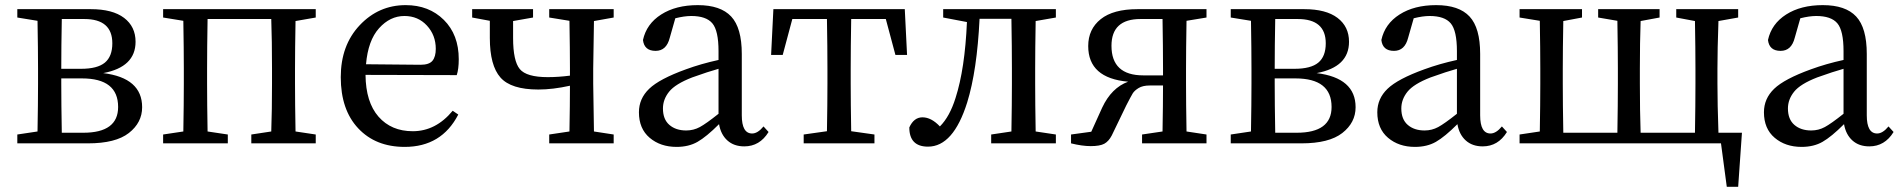

<svg xmlns="http://www.w3.org/2000/svg" viewBox="-20 -554 7345 742"><path d="M218.8 -41H301.8Q436.5 -41 436.5 -140.6Q436.5 -251 296.9 -251H216.8V-230.5Q216.8 -152.3 218.8 -41ZM305.7 -480.5H218.8Q216.8 -375 216.8 -288.1H293Q356.4 -288.1 385.3 -312Q414.1 -335.9 414.1 -386.7Q414.1 -480.5 305.7 -480.5ZM46.9 -518.6H331.1Q415 -518.6 459.5 -484.9Q503.9 -451.2 503.9 -392.6Q503.9 -294.9 378.9 -271.5Q529.3 -252.9 529.3 -139.6Q529.3 -80.1 478 -40Q426.8 0 320.3 0H46.9V-34.2L125 -45.9Q127 -155.3 127 -230.5V-289.1Q127 -362.3 125 -473.6L46.9 -486.3Z M1200.2 -486.3 1122.1 -472.7Q1120.1 -363.3 1120.1 -289.1V-230.5Q1120.1 -155.3 1122.1 -45.9L1200.2 -34.2V0H951.2V-34.2L1028.3 -45.9Q1031.2 -127.9 1031.2 -230.5V-289.1Q1031.2 -396.5 1028.3 -480.5H782.2Q780.3 -369.1 780.3 -289.1V-230.5Q780.3 -155.3 782.2 -45.9L860.4 -34.2V0H610.4V-34.2L688.5 -45.9Q690.4 -155.3 690.4 -230.5V-289.1Q690.4 -362.3 688.5 -473.6L610.4 -486.3V-518.6H1200.2Z M1394.5 -305.7 1605.5 -303.7Q1638.7 -303.7 1651.4 -319.3Q1664.1 -335 1664.1 -365.2Q1664.1 -418 1629.9 -455.1Q1595.7 -492.2 1543 -492.2Q1487.3 -492.2 1444.8 -444.8Q1402.3 -397.5 1394.5 -305.7ZM1745.1 -263.7 1392.6 -264.6Q1393.6 -159.2 1442.9 -103Q1492.2 -46.9 1575.2 -46.9Q1664.1 -46.9 1729.5 -126L1751 -111.3Q1686.5 13.7 1543.9 13.7Q1431.6 13.7 1364.3 -58.1Q1296.9 -129.9 1296.9 -255.9Q1296.9 -378.9 1370.1 -456.5Q1443.4 -534.2 1547.9 -534.2Q1637.7 -534.2 1695.3 -477.1Q1752.9 -419.9 1752.9 -325.2Q1752.9 -287.1 1745.1 -263.7Z M2351.6 -486.3 2275.4 -472.7Q2272.5 -308.6 2272.5 -289.1V-230.5Q2272.5 -210 2275.4 -45.9L2351.6 -34.2V0H2102.5V-34.2L2180.7 -45.9Q2182.6 -151.4 2182.6 -222.7Q2116.2 -208 2060.5 -208Q1955.1 -208 1914.1 -254.4Q1873 -300.8 1873 -407.2V-473.6L1804.7 -486.3V-518.6H2040V-486.3L1962.9 -472.7V-407.2Q1962.9 -318.4 1988.8 -287.1Q2014.6 -255.9 2096.7 -255.9Q2137.7 -255.9 2182.6 -261.7V-289.1Q2182.6 -362.3 2180.7 -473.6L2102.5 -486.3V-518.6H2351.6Z M2756.8 -114.3V-288.1Q2717.8 -277.3 2655.3 -254.9Q2589.8 -229.5 2565.9 -199.7Q2542 -169.9 2542 -134.8Q2542 -92.8 2566.9 -71.3Q2591.8 -49.8 2631.8 -49.8Q2660.2 -49.8 2684.6 -63Q2709 -76.2 2756.8 -114.3ZM2930.7 -65.4 2950.2 -43.9Q2916 11.7 2856.4 11.7Q2816.4 11.7 2791 -11.2Q2765.6 -34.2 2758.8 -74.2Q2710 -25.4 2675.8 -5.9Q2641.6 13.7 2594.7 13.7Q2532.2 13.7 2490.7 -21.5Q2449.2 -56.6 2449.2 -120.1Q2449.2 -172.9 2488.8 -210.9Q2528.3 -249 2630.9 -286.1Q2689.5 -307.6 2756.8 -322.3V-356.4Q2756.8 -435.5 2732.9 -463.9Q2709 -492.2 2651.4 -492.2Q2625 -492.2 2589.8 -483.4L2568.4 -408.2Q2555.7 -357.4 2513.7 -357.4Q2469.7 -357.4 2464.8 -399.4Q2478.5 -461.9 2535.2 -498Q2591.8 -534.2 2676.8 -534.2Q2764.6 -534.2 2805.7 -490.2Q2846.7 -446.3 2846.7 -345.7V-108.4Q2846.7 -38.1 2886.7 -38.1Q2908.2 -38.1 2930.7 -65.4Z M3403.3 -480.5H3269.5Q3267.6 -369.1 3267.6 -289.1V-230.5Q3267.6 -156.2 3269.5 -46.9L3359.4 -34.2V0H3085.9V-34.2L3175.8 -46.9Q3177.7 -156.2 3177.7 -230.5V-289.1Q3177.7 -369.1 3175.8 -480.5H3042L3004.9 -341.8H2960L2968.8 -518.6H3476.6L3485.4 -341.8H3440.4Z M4060.5 -486.3 3982.4 -472.7Q3980.5 -363.3 3980.5 -289.1V-230.5Q3980.5 -155.3 3982.4 -45.9L4060.5 -34.2V0H3810.5V-34.2L3888.7 -45.9Q3890.6 -155.3 3890.6 -230.5V-289.1Q3890.6 -370.1 3888.7 -481.4H3765.6Q3755.9 -281.2 3717.8 -158.2Q3664.1 12.7 3566.4 12.7Q3494.1 12.7 3494.1 -61.5Q3511.7 -100.6 3544.9 -100.6Q3579.1 -100.6 3612.3 -65.4Q3650.4 -103.5 3672.9 -175.8Q3709 -288.1 3716.8 -468.8L3625 -486.3V-518.6H4060.5Z M4398.4 -262.7H4474.6V-289.1Q4474.6 -369.1 4472.7 -480.5H4387.7Q4275.4 -480.5 4275.4 -377Q4275.4 -262.7 4398.4 -262.7ZM4642.6 -486.3 4565.4 -473.6Q4563.5 -362.3 4563.5 -289.1V-230.5Q4563.5 -155.3 4565.4 -45.9L4642.6 -34.2V0H4393.6V-34.2L4472.7 -45.9Q4474.6 -149.4 4474.6 -223.6H4422.9Q4396.5 -223.6 4380.4 -213.9Q4364.3 -204.1 4357.4 -192.9Q4350.6 -181.6 4333 -147.5L4276.4 -30.3Q4264.6 -7.8 4247.6 1.5Q4230.5 10.7 4195.3 10.7Q4162.1 10.7 4119.1 0V-34.2L4197.3 -44.9L4239.3 -137.7Q4275.4 -214.8 4339.8 -238.3Q4185.5 -252 4185.5 -376Q4185.5 -441.4 4233.9 -480Q4282.2 -518.6 4376 -518.6H4642.6Z M4908.2 -41H4991.2Q5126 -41 5126 -140.6Q5126 -251 4986.3 -251H4906.2V-230.5Q4906.2 -152.3 4908.2 -41ZM4995.1 -480.5H4908.2Q4906.2 -375 4906.2 -288.1H4982.4Q5045.9 -288.1 5074.7 -312Q5103.5 -335.9 5103.5 -386.7Q5103.5 -480.5 4995.1 -480.5ZM4736.3 -518.6H5020.5Q5104.5 -518.6 5148.9 -484.9Q5193.4 -451.2 5193.4 -392.6Q5193.4 -294.9 5068.4 -271.5Q5218.8 -252.9 5218.8 -139.6Q5218.8 -80.1 5167.5 -40Q5116.2 0 5009.8 0H4736.3V-34.2L4814.5 -45.9Q4816.4 -155.3 4816.4 -230.5V-289.1Q4816.4 -362.3 4814.5 -473.6L4736.3 -486.3Z M5610.4 -114.3V-288.1Q5571.3 -277.3 5508.8 -254.9Q5443.4 -229.5 5419.4 -199.7Q5395.5 -169.9 5395.5 -134.8Q5395.5 -92.8 5420.4 -71.3Q5445.3 -49.8 5485.4 -49.8Q5513.7 -49.8 5538.1 -63Q5562.5 -76.2 5610.4 -114.3ZM5784.2 -65.4 5803.7 -43.9Q5769.5 11.7 5710 11.7Q5669.9 11.7 5644.5 -11.2Q5619.1 -34.2 5612.3 -74.2Q5563.5 -25.4 5529.3 -5.9Q5495.1 13.7 5448.2 13.7Q5385.7 13.7 5344.2 -21.5Q5302.7 -56.6 5302.7 -120.1Q5302.7 -172.9 5342.3 -210.9Q5381.8 -249 5484.4 -286.1Q5543 -307.6 5610.4 -322.3V-356.4Q5610.4 -435.5 5586.4 -463.9Q5562.5 -492.2 5504.9 -492.2Q5478.5 -492.2 5443.4 -483.4L5421.9 -408.2Q5409.2 -357.4 5367.2 -357.4Q5323.2 -357.4 5318.4 -399.4Q5332 -461.9 5388.7 -498Q5445.3 -534.2 5530.3 -534.2Q5618.2 -534.2 5659.2 -490.2Q5700.2 -446.3 5700.2 -345.7V-108.4Q5700.2 -38.1 5740.2 -38.1Q5761.7 -38.1 5784.2 -65.4Z M6621.1 -41H6711.9L6697.3 168H6653.3L6630.9 0H5852.5V-34.2L5930.7 -45.9Q5932.6 -155.3 5932.6 -230.5V-289.1Q5932.6 -362.3 5930.7 -473.6L5852.5 -486.3V-518.6H6093.8V-486.3L6021.5 -472.7Q6019.5 -363.3 6019.5 -289.1V-230.5Q6019.5 -152.3 6021.5 -41H6230.5Q6232.4 -152.3 6232.4 -230.5V-289.1Q6232.4 -362.3 6230.5 -473.6L6156.2 -486.3V-518.6H6393.6V-486.3L6320.3 -472.7Q6317.4 -390.6 6317.4 -289.1V-230.5Q6317.4 -125 6320.3 -41H6530.3Q6532.2 -152.3 6532.2 -230.5V-289.1Q6532.2 -363.3 6530.3 -472.7L6458 -486.3V-518.6H6697.3V-486.3L6621.1 -472.7Q6617.2 -363.3 6617.2 -289.1V-230.5Q6617.2 -152.3 6621.1 -41Z M7104.5 -114.3V-288.1Q7065.4 -277.3 7002.9 -254.9Q6937.5 -229.5 6913.6 -199.7Q6889.6 -169.9 6889.6 -134.8Q6889.6 -92.8 6914.6 -71.3Q6939.5 -49.8 6979.5 -49.8Q7007.8 -49.8 7032.2 -63Q7056.6 -76.2 7104.5 -114.3ZM7278.3 -65.4 7297.9 -43.9Q7263.7 11.7 7204.1 11.7Q7164.1 11.7 7138.7 -11.2Q7113.3 -34.2 7106.4 -74.2Q7057.6 -25.4 7023.4 -5.9Q6989.3 13.7 6942.4 13.7Q6879.9 13.7 6838.4 -21.5Q6796.9 -56.6 6796.9 -120.1Q6796.9 -172.9 6836.4 -210.9Q6876 -249 6978.5 -286.1Q7037.1 -307.6 7104.5 -322.3V-356.4Q7104.5 -435.5 7080.6 -463.9Q7056.6 -492.2 6999 -492.2Q6972.7 -492.2 6937.5 -483.4L6916 -408.2Q6903.3 -357.4 6861.3 -357.4Q6817.4 -357.4 6812.5 -399.4Q6826.2 -461.9 6882.8 -498Q6939.5 -534.2 7024.4 -534.2Q7112.3 -534.2 7153.3 -490.2Q7194.3 -446.3 7194.3 -345.7V-108.4Q7194.3 -38.1 7234.4 -38.1Q7255.9 -38.1 7278.3 -65.4Z"/></svg>

Font: GenYoMin TW TTF Medium
Style: Regular
Weight: 500
Version: Version 1.300